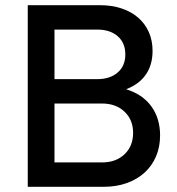

<svg xmlns="http://www.w3.org/2000/svg" viewBox="-20 -720 682 740"><path d="M365 -700Q411 -700 448.5 -687.5Q486 -675 512.5 -652Q539 -629 553.5 -596.5Q568 -564 568 -524Q568 -470 542 -432.5Q516 -395 466 -376Q529 -357 563 -310.5Q597 -264 597 -198Q597 -154 581.5 -117.5Q566 -81 537.5 -55Q509 -29 469 -14.5Q429 0 379 0H87V-700ZM190 -94H373Q427 -94 460 -125.5Q493 -157 493 -208Q493 -258 460 -289.5Q427 -321 373 -321H190ZM355 -415Q404 -415 433.5 -440.5Q463 -466 463 -510Q463 -555 433.5 -580.5Q404 -606 355 -606H190V-415Z"/></svg>

Font: NT Somic Medium
Style: Regular
Weight: 500
Designer: Ravid Balaliev — lead type designer, mastering
Michael Voronin — secret advisor, marketing
Ivan Kovalenko — best boy
Foundry: NT Type
Version: Version 0.7